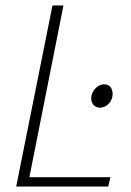

<svg xmlns="http://www.w3.org/2000/svg" viewBox="-20 -679 478 699"><path d="M39 0H374L382 -34H87L211 -659H171ZM344 -287C370 -287 390 -312 390 -336C390 -357 380 -372 359 -372C334 -372 312 -346 312 -321C312 -303 324 -287 344 -287Z"/></svg>

Font: Source Sans Pro Light
Style: Italic
Weight: 300
Italic angle: -11°
Designer: Paul D. Hunt
Foundry: Adobe Systems Incorporated
Version: Version 3.006;hotconv 1.0.111;makeotfexe 2.5.65597